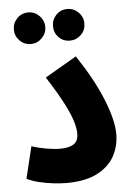

<svg xmlns="http://www.w3.org/2000/svg" viewBox="-54 -794 586 841"><g transform="rotate(-5 239.0 -373.5)"><path d="M31 -28 65 -168Q94 -158 129 -152Q164 -146 190 -146Q229 -146 249.5 -159.5Q270 -173 270 -206Q270 -226 261.5 -256.5Q253 -287 228 -336.5Q203 -386 154 -462L293 -543Q365 -435 402.5 -342.5Q440 -250 440 -189Q440 -136 416 -92Q392 -48 340 -21Q288 6 205 6Q180 6 148.5 2.5Q117 -1 85.5 -8.5Q54 -16 31 -28ZM102 -614Q73 -614 53 -634.5Q33 -655 33 -683Q33 -712 53 -732.5Q73 -753 102 -753Q130 -753 150.5 -732.5Q171 -712 171 -683Q171 -655 150.5 -634.5Q130 -614 102 -614ZM274 -614Q244 -614 224.5 -634Q205 -654 205 -683Q205 -712 224.5 -732.5Q244 -753 274 -753Q302 -753 322.5 -732.5Q343 -712 343 -683Q343 -654 322.5 -634Q302 -614 274 -614Z"/></g></svg>

Font: Noto Sans Arabic Cond ExtBd
Style: Regular
Weight: 800
Width: 3
Designer: Monotype Design Team, Nadine Chahine, Nizar Qandah and Khaled Hosny
Foundry: Monotype Imaging Inc.
Version: Version 2.012; ttfautohint (v1.8.4.7-5d5b)